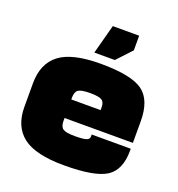

<svg xmlns="http://www.w3.org/2000/svg" viewBox="-129 -807 858 924"><g transform="rotate(20 300.0 -345.0)"><path d="M575 -165V-175H375V-165Q375 -151 359.5 -145.5Q344 -140 300 -140Q255 -140 240 -150.5Q225 -161 225 -190V-250H25V-190Q25 -89 89.5 -39.5Q154 10 300 10Q457 10 516 -28Q575 -66 575 -165ZM575 -315Q575 -425 515.5 -467.5Q456 -510 300 -510Q154 -510 89.5 -460.5Q25 -411 25 -310V-250H225V-310Q225 -339 240 -349.5Q255 -360 300 -360Q345 -360 360 -350.5Q375 -341 375 -315V-295H575ZM100 -205H575V-300H100ZM252 -550H357L427 -625V-700H292Z"/></g></svg>

Font: Millimetre
Style: Extrablack
Weight: 900
Designer: Jérémy Landes
Version: Version 1.0